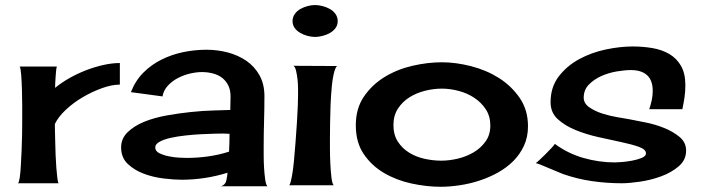

<svg xmlns="http://www.w3.org/2000/svg" viewBox="-20 -713 2729 747"><path d="M194.3 -371.1Q217.8 -390.6 248.5 -408.2Q279.3 -425.8 313 -439Q346.7 -452.1 381.3 -460Q416 -467.8 446.3 -467.8V-383.8Q415 -383.8 377 -370.1Q338.9 -356.4 302.2 -335Q265.6 -313.5 236.3 -286.1Q207 -258.8 193.4 -230.5Q193.4 -223.6 193.8 -205.1Q194.3 -186.5 194.8 -162.1Q195.3 -137.7 196.3 -110.8Q197.3 -84 199.2 -60.5Q201.2 -37.1 203.1 -20.5Q205.1 -3.9 208 0H49.8Q53.7 -2 56.6 -21Q59.6 -40 61 -67.4Q62.5 -94.7 64 -126.5Q65.4 -158.2 65.9 -187.5Q66.4 -216.8 66.4 -238.3Q66.4 -259.8 66.4 -266.6Q66.4 -275.4 66.4 -303.7Q66.4 -332 65.4 -363.3Q64.5 -394.5 62.5 -421.4Q60.5 -448.2 56.6 -454.1H201.2Q199.2 -448.2 198.2 -437Q197.3 -425.8 196.3 -413.1Q195.3 -400.4 194.8 -388.7Q194.3 -377 194.3 -371.1Z M839.8 11.7Q856.4 6.8 860.4 -10.3Q864.3 -27.3 865.2 -41Q821.3 -27.3 776.4 -20.5Q731.4 -13.7 686.5 -13.7Q657.2 -13.7 616.7 -18.6Q576.2 -23.4 539.6 -37.1Q502.9 -50.8 477.1 -75.2Q451.2 -99.6 451.2 -139.6Q451.2 -173.8 476.1 -198.2Q501 -222.7 540 -238.8Q579.1 -254.9 627.9 -263.7Q676.8 -272.5 723.6 -277.3Q770.5 -282.2 811.5 -283.2Q852.5 -284.2 876 -285.2Q876 -298.8 876.5 -311.5Q877 -324.2 877 -337.9Q877 -362.3 868.2 -380.4Q859.4 -398.4 844.2 -410.2Q829.1 -421.9 808.6 -427.2Q788.1 -432.6 765.6 -432.6Q744.1 -432.6 719.2 -426.8Q694.3 -420.9 671.9 -409.2Q649.4 -397.5 632.8 -379.4Q616.2 -361.3 612.3 -337.9L489.3 -354.5Q506.8 -399.4 538.1 -430.7Q569.3 -461.9 608.9 -481.4Q648.4 -501 693.4 -510.3Q738.3 -519.5 783.2 -519.5Q826.2 -519.5 866.7 -508.8Q907.2 -498 939 -476.1Q970.7 -454.1 989.7 -419.9Q1008.8 -385.7 1008.8 -338.9Q1008.8 -289.1 1007.3 -239.7Q1005.9 -190.4 1005.9 -140.6Q1005.9 -131.8 1005.9 -108.9Q1005.9 -85.9 1007.3 -61Q1008.8 -36.1 1011.7 -15.1Q1014.6 5.9 1020.5 11.7ZM584 -139.6Q584 -125 599.6 -117.2Q615.2 -109.4 636.2 -105Q657.2 -100.6 677.7 -99.6Q698.2 -98.6 707 -98.6Q748 -98.6 790 -104.5Q832 -110.4 871.1 -123Q872.1 -140.6 872.6 -158.2Q873 -175.8 873 -192.4L847.7 -193.4Q838.9 -193.4 815.9 -192.9Q793 -192.4 763.7 -190.9Q734.4 -189.5 702.6 -186Q670.9 -182.6 644.5 -176.8Q618.2 -170.9 601.1 -161.6Q584 -152.3 584 -139.6Z M1121.1 -457 1293 -456.1Q1288.1 -455.1 1285.6 -447.8Q1283.2 -440.4 1281.2 -436.5Q1274.4 -412.1 1271 -377.4Q1267.6 -342.8 1266.1 -305.2Q1264.6 -267.6 1264.2 -232.4Q1263.7 -197.3 1263.7 -170.9Q1263.7 -162.1 1263.7 -135.3Q1263.7 -108.4 1265.1 -78.1Q1266.6 -47.9 1269.5 -22.9Q1272.5 2 1278.3 7.8H1105.5Q1110.4 1 1115.2 -24.4Q1120.1 -49.8 1123.5 -85Q1127 -120.1 1129.9 -160.6Q1132.8 -201.2 1135.3 -237.8Q1137.7 -274.4 1138.7 -303.2Q1139.6 -332 1139.6 -342.8Q1139.6 -348.6 1139.6 -366.2Q1139.6 -383.8 1137.7 -402.8Q1135.7 -421.9 1131.8 -438Q1127.9 -454.1 1121.1 -457ZM1206.1 -693.4Q1218.8 -693.4 1234.4 -689.5Q1250 -685.5 1263.2 -678.2Q1276.4 -670.9 1285.2 -658.7Q1293.9 -646.5 1293.9 -630.9Q1293.9 -615.2 1285.2 -603.5Q1276.4 -591.8 1263.2 -584.5Q1250 -577.1 1234.4 -573.2Q1218.8 -569.3 1206.1 -569.3Q1192.4 -569.3 1177.2 -573.2Q1162.1 -577.1 1148.9 -584.5Q1135.7 -591.8 1127 -603.5Q1118.2 -615.2 1118.2 -630.9Q1118.2 -646.5 1127 -658.7Q1135.7 -670.9 1148.9 -678.2Q1162.1 -685.5 1177.2 -689.5Q1192.4 -693.4 1206.1 -693.4Z M1699.2 -470.7Q1752.9 -470.7 1812.5 -455.6Q1872.1 -440.4 1920.9 -409.7Q1969.7 -378.9 2002 -332Q2034.2 -285.2 2034.2 -221.7Q2034.2 -179.7 2018.6 -146Q2002.9 -112.3 1977.1 -86.4Q1951.2 -60.5 1917 -41.5Q1882.8 -22.5 1845.2 -10.3Q1807.6 2 1768.6 7.8Q1729.5 13.7 1695.3 13.7Q1639.6 13.7 1581.1 1Q1522.5 -11.7 1474.1 -40Q1425.8 -68.4 1395 -113.8Q1364.3 -159.2 1364.3 -225.6Q1364.3 -291 1396 -337.4Q1427.7 -383.8 1476.6 -413.6Q1525.4 -443.4 1584.5 -457Q1643.6 -470.7 1699.2 -470.7ZM1510.7 -226.6Q1510.7 -188.5 1527.8 -162.1Q1544.9 -135.7 1571.8 -119.1Q1598.6 -102.5 1631.8 -95.2Q1665 -87.9 1697.3 -87.9Q1727.5 -87.9 1760.7 -95.7Q1793.9 -103.5 1822.3 -120.1Q1850.6 -136.7 1869.1 -162.6Q1887.7 -188.5 1887.7 -224.6Q1887.7 -260.7 1870.1 -287.6Q1852.5 -314.5 1825.2 -332.5Q1797.9 -350.6 1764.2 -359.4Q1730.5 -368.2 1699.2 -368.2Q1667 -368.2 1633.8 -359.9Q1600.6 -351.6 1573.2 -334.5Q1545.9 -317.4 1528.3 -290.5Q1510.7 -263.7 1510.7 -226.6Z M2519.5 -359.4Q2519.5 -400.4 2497.6 -420.4Q2475.6 -440.4 2434.6 -440.4Q2411.1 -440.4 2379.4 -435.1Q2347.7 -429.7 2319.3 -417Q2291 -404.3 2271 -383.8Q2251 -363.3 2251 -333Q2251 -310.5 2272.9 -295.4Q2294.9 -280.3 2324.2 -271Q2353.5 -261.7 2383.3 -256.8Q2413.1 -252 2428.7 -249Q2453.1 -244.1 2490.7 -236.8Q2528.3 -229.5 2563.5 -215.3Q2598.6 -201.2 2624 -180.2Q2649.4 -159.2 2649.4 -127Q2649.4 -90.8 2621.1 -66.4Q2592.8 -42 2553.2 -27.3Q2513.7 -12.7 2470.7 -6.3Q2427.7 0 2399.4 0Q2340.8 0 2283.2 -8.3Q2225.6 -16.6 2169.9 -36.1Q2163.1 -39.1 2147.5 -45.4Q2131.8 -51.8 2114.7 -59.1Q2097.7 -66.4 2083 -72.3Q2068.4 -78.1 2064.5 -78.1Q2066.4 -79.1 2078.1 -89.8Q2089.8 -100.6 2103 -113.8Q2116.2 -127 2127 -138.7Q2137.7 -150.4 2138.7 -153.3Q2188.5 -116.2 2249.5 -98.6Q2310.5 -81.1 2372.1 -81.1Q2378.9 -81.1 2398.4 -82.5Q2418 -84 2439 -87.9Q2460 -91.8 2476.6 -98.6Q2493.2 -105.5 2493.2 -116.2Q2493.2 -131.8 2465.8 -141.6Q2438.5 -151.4 2397 -160.2Q2355.5 -168.9 2307.6 -179.7Q2259.8 -190.4 2218.3 -207.5Q2176.8 -224.6 2149.4 -250Q2122.1 -275.4 2122.1 -315.4Q2122.1 -374 2153.8 -415.5Q2185.5 -457 2233.4 -482.9Q2281.2 -508.8 2336.9 -520.5Q2392.6 -532.2 2441.4 -532.2Q2481.4 -532.2 2518.6 -525.9Q2555.7 -519.5 2584 -502.9Q2612.3 -486.3 2629.4 -457Q2646.5 -427.7 2646.5 -380.9Q2646.5 -357.4 2643.1 -334Q2639.6 -310.5 2634.8 -288.1H2505.9Q2511.7 -304.7 2515.6 -322.8Q2519.5 -340.8 2519.5 -359.4Z"/></svg>

Font: Cherry Cream Soda
Style: Regular
Weight: 400
Designer: Font Diner, Inc
Foundry: Font Diner, Inc
Version: Version 1.001